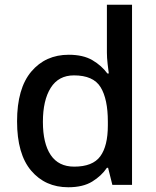

<svg xmlns="http://www.w3.org/2000/svg" viewBox="-20 -780 660 810"><path d="M268 10Q171 10 111.5 -60Q52 -130 52 -268Q52 -407 112 -478Q172 -549 270 -549Q331 -549 370 -526Q409 -503 433 -470H439Q437 -484 434 -510.5Q431 -537 431 -558V-760H537V0H454L436 -72H431Q408 -38 369 -14Q330 10 268 10ZM293 -77Q371 -77 403 -120.5Q435 -164 435 -251V-267Q435 -362 404.5 -412Q374 -462 292 -462Q227 -462 194 -409.5Q161 -357 161 -266Q161 -175 194 -126Q227 -77 293 -77Z"/></svg>

Font: Noto Sans Tangsa Medium
Style: Regular
Weight: 500
Version: Version 1.504